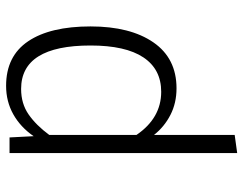

<svg xmlns="http://www.w3.org/2000/svg" viewBox="-102 -472 779 614"><g transform="rotate(-90 287.0 -164.5)"><path d="M510 -264Q510 -137 459 -63Q408 11 312 11Q265 11 227 -8.5Q189 -28 163 -61V197L105 205V-523H155L159 -446Q188 -488 229 -511Q270 -534 320 -534Q415 -534 462.5 -463.5Q510 -393 510 -264ZM449 -264Q449 -486 310 -486Q263 -486 228.5 -462Q194 -438 163 -396V-117Q217 -38 301 -38Q373 -38 411 -95Q449 -152 449 -264Z"/></g></svg>

Font: Fira Sans Light
Style: Regular
Weight: 300
Designer: bBox Type GmbH & Carrois Corporate GbR & Edenspiekermann AG
Foundry: bBox Type GmbH & Carrois Corporate GbR & Edenspiekermann AG
Version: Version 4.301